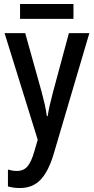

<svg xmlns="http://www.w3.org/2000/svg" viewBox="-20 -707 473 967"><path d="M3 -540H107L190 -243Q198 -213 205 -182.5Q212 -152 216 -122H220Q224 -148 231 -178.5Q238 -209 247 -243L327 -540H430L249 73Q223 158 183.5 199Q144 240 80 240Q63 240 48.5 238Q34 236 20 232V147Q30 150 41.5 152Q53 154 65 154Q99 154 118.5 131Q138 108 153 55L170 -3ZM350 -687V-612H81V-687Z"/></svg>

Font: Noto Sans Condensed Medium
Style: Regular
Weight: 500
Width: 3
Designer: Monotype Design Team
Foundry: Monotype Imaging Inc.
Version: Version 2.013; ttfautohint (v1.8.4.7-5d5b)